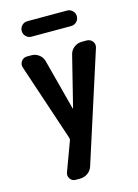

<svg xmlns="http://www.w3.org/2000/svg" viewBox="-136 -783 773 1077"><g transform="rotate(-15 250.0 -245.0)"><path d="M426.8 -519.5Q448.2 -519.5 460.9 -502.9Q473.6 -486.3 466.8 -465.8L263.7 166Q256.8 190.4 236.3 205.1Q215.8 219.7 190.4 219.7H166Q144.5 219.7 133.3 202.6Q122.1 185.5 128.9 167L191.4 -2Q194.3 -9.8 191.4 -17.6L42 -465.8Q35.2 -485.4 47.4 -502.4Q59.6 -519.5 81.1 -519.5H105.5Q130.9 -519.5 150.4 -504.4Q169.9 -489.3 175.8 -464.8L252.9 -170.9Q252.9 -169.9 253.9 -169.9Q254.9 -169.9 254.9 -170.9L328.1 -464.8Q334 -489.3 354 -504.4Q374 -519.5 399.4 -519.5ZM133.8 -710H364.3Q382.8 -710 396 -696.8Q409.2 -683.6 409.2 -665Q409.2 -646.5 396 -633.3Q382.8 -620.1 364.3 -620.1H133.8Q115.2 -620.1 102.1 -633.3Q88.9 -646.5 88.9 -665Q88.9 -683.6 102.1 -696.8Q115.2 -710 133.8 -710Z"/></g></svg>

Font: Rounded Mgen+ 1m bold
Style: Bold
Weight: 700
Designer: [Source Han Sans]
Ryoko NISHIZUKA  (kana & ideographs); Paul D. Hunt (Latin, Greek & Cyrillic); Wenlong ZHANG  (bopomofo
Version: Version 1.059.20150602